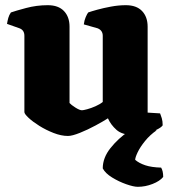

<svg xmlns="http://www.w3.org/2000/svg" viewBox="-20 -520 662 740"><path d="M242 4Q216 4 186.5 -7.5Q157 -19 131.5 -35Q106 -51 90 -66Q74 -81 74 -88V-382Q74 -404 55 -411L7 -428Q9 -440 12 -451Q15 -462 22 -472Q39 -478 80 -489Q121 -500 164 -500Q205 -500 226.5 -477.5Q248 -455 248 -417V-123Q254 -116 270.5 -105.5Q287 -95 296 -95Q301 -95 316 -99Q331 -103 348 -110.5Q365 -118 376 -127V-382Q376 -403 356 -411L303 -426Q305 -442 310.5 -454.5Q316 -467 320 -472Q331 -476 354.5 -482.5Q378 -489 407.5 -494.5Q437 -500 465 -500Q506 -500 527.5 -477.5Q549 -455 549 -417V-86L597 -83Q600 -76 603.5 -64.5Q607 -53 607 -37Q602 -29 583.5 -20Q565 -11 540.5 -5.5Q516 0 493 0Q451 0 429 -19.5Q407 -39 396 -64Q379 -53 348.5 -36.5Q318 -20 288 -8Q258 4 242 4ZM511 200Q495 200 466.5 190Q438 180 412 164Q386 148 376 129Q376 88 406 50.5Q436 13 476 -14L584 -18Q558 0 539 23.5Q520 47 510.5 67Q501 87 501 96Q516 109 540 117Q564 125 601 126Q609 139 609 162Q596 178 568 189Q540 200 511 200Z"/></svg>

Font: Texturina Black
Style: Regular
Weight: 900
Designer: Guillermo Torres Carreño
Foundry: Omnibus-Type
Version: Version 1.002; ttfautohint (v1.8.3)